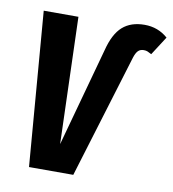

<svg xmlns="http://www.w3.org/2000/svg" viewBox="-80 -779 767 850"><g transform="rotate(10 303.5 -354.5)"><path d="M51 -693H207L225 -124L347 -568Q366 -643 403.5 -676Q441 -709 502 -709Q563 -709 607 -670L553 -586Q542 -592 535 -595Q528 -598 518 -598Q502 -598 492.5 -588.5Q483 -579 476 -557L306 0H107Z"/></g></svg>

Font: Fira Sans Extra Condensed
Style: Bold Italic
Weight: 700
Width: 3
Italic angle: -8°
Designer: Carrois Corporate & Edenspiekermann AG
Foundry: Carrois Corporate GbR & Edenspiekermann AG
Version: Version 4.203